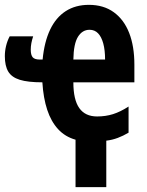

<svg xmlns="http://www.w3.org/2000/svg" viewBox="-22 -576 606 793"><path d="M290 1Q247 -11 218 -42.5Q189 -74 173 -122.5Q157 -171 153 -236Q93 -236 59.5 -246.5Q26 -257 12 -280.5Q-2 -304 -2 -344Q-2 -365 3 -386Q8 -407 18 -426H115Q110 -411 107.5 -397.5Q105 -384 105 -371Q105 -349 113 -339.5Q121 -330 143 -330H154Q161 -403 185 -453.5Q209 -504 249.5 -530Q290 -556 345 -556Q406 -556 448 -525.5Q490 -495 511.5 -440Q533 -385 533 -309V-236H281Q281 -164 305.5 -129.5Q330 -95 379 -95Q414 -95 444.5 -104.5Q475 -114 509 -136V-28Q487 -15 464.5 -6.5Q442 2 417 5V197H290ZM348 -453Q318 -453 300 -424Q282 -395 281 -330H412Q412 -369 404.5 -396.5Q397 -424 383 -438.5Q369 -453 348 -453Z"/></svg>

Font: Noto Sans Display ExtraCondensed
Style: Bold
Weight: 700
Width: 2
Designer: Monotype Design Team
Foundry: Monotype Imaging Inc.
Version: Version 2.003